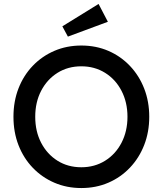

<svg xmlns="http://www.w3.org/2000/svg" viewBox="-20 -940 822 970"><path d="M391 10Q317 10 254.5 -17Q192 -44 145.5 -92.5Q99 -141 73.5 -206.5Q48 -272 48 -350Q48 -428 73.5 -493.5Q99 -559 145.5 -607.5Q192 -656 254.5 -683Q317 -710 391 -710Q465 -710 527.5 -683Q590 -656 636.5 -607Q683 -558 708.5 -492.5Q734 -427 734 -350Q734 -273 708.5 -207.5Q683 -142 636.5 -93Q590 -44 527.5 -17Q465 10 391 10ZM391 -95Q458 -95 511 -128Q564 -161 594 -219Q624 -277 624 -350Q624 -423 594 -481Q564 -539 511 -572Q458 -605 391 -605Q323 -605 270.5 -572Q218 -539 188 -481.5Q158 -424 158 -350Q158 -276 188 -218.5Q218 -161 270.5 -128Q323 -95 391 -95ZM323 -755 295 -807 478 -920 525 -830Z"/></svg>

Font: Lexend Deca
Style: Regular
Weight: 400
Designer: Bonnie Shaver-Troup, Thomas Jockin
Foundry: Lexend
Version: Version 1.008; ttfautohint (v1.8.4.7-5d5b)